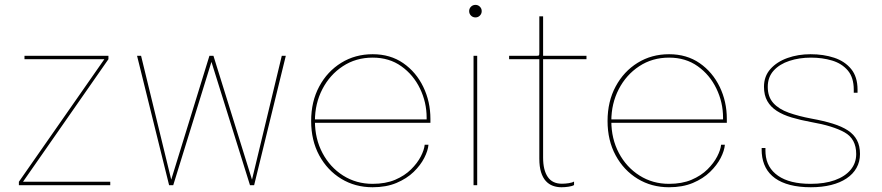

<svg xmlns="http://www.w3.org/2000/svg" viewBox="-20 -760 3621 788"><path d="M72.5 -14H432.5V0H57.5V-14L409 -518L409.5 -517H80.5V-531H425V-517L73 -12Z M1006 0 840 -531H856L1016.5 -15.5H1012.5L1136.5 -531H1153L1023 0ZM674 0 542.5 -531H559L684.5 -15.5H680.5L839.5 -531H855.5L691 0Z M1268.5 -256V-270H1737.5L1731 -269Q1731 -272 1731 -273.5Q1731 -275 1731 -277Q1731 -340 1703.8 -396.5Q1676.5 -453 1627 -488.2Q1577.5 -523.5 1509.5 -523.5Q1440.5 -523.5 1387 -488.2Q1333.5 -453 1303 -394Q1272.5 -335 1272.5 -263.5Q1272.5 -190.5 1303.5 -132Q1334.5 -73.5 1388.2 -39.5Q1442 -5.5 1509 -5.5Q1562.5 -5.5 1601.8 -22.2Q1641 -39 1667 -64.8Q1693 -90.5 1707 -117.8Q1721 -145 1723 -166H1738.5Q1736.5 -141.5 1721.2 -111.8Q1706 -82 1677.8 -54.5Q1649.5 -27 1607.2 -9.2Q1565 8.5 1509 8.5Q1437.5 8.5 1380.5 -26.2Q1323.5 -61 1290.2 -122.2Q1257 -183.5 1257 -263.5Q1257 -343.5 1290.2 -405.2Q1323.5 -467 1380.5 -502.2Q1437.5 -537.5 1509.5 -537.5Q1582 -537.5 1635 -500.8Q1688 -464 1717.2 -403.5Q1746.5 -343 1746.5 -272Q1746.5 -268.5 1746.5 -264Q1746.5 -259.5 1746.5 -256Z M1923.5 0V-531H1938.5V0ZM1931.5 -688.5Q1920.5 -688.5 1913 -696Q1905.5 -703.5 1905.5 -714.5Q1905.5 -725 1913 -732.5Q1920.5 -740 1931.5 -740Q1942 -740 1949.5 -732.5Q1957 -725 1957 -714.5Q1957 -703.5 1949.5 -696Q1942 -688.5 1931.5 -688.5Z M2284 8.5Q2265.5 8.5 2249 2.5Q2232.5 -3.5 2220 -17.2Q2207.5 -31 2200.5 -53.5Q2193.5 -76 2193.5 -109Q2193.5 -119 2193.5 -130.2Q2193.5 -141.5 2193.5 -154.5V-517H2069.5V-531H2178.5Q2184 -531 2187.2 -531.2Q2190.5 -531.5 2191.8 -533Q2193 -534.5 2193.2 -537.5Q2193.5 -540.5 2193.5 -546.5V-693H2209V-531H2387V-517H2209V-161Q2209 -147 2209 -135Q2209 -123 2209 -113Q2209 -62 2228 -34Q2247 -6 2286 -6Q2299.5 -6 2314.2 -8.2Q2329 -10.5 2336 -15V-0.5Q2328.5 4 2313.8 6.2Q2299 8.5 2284 8.5Z M2485 -256V-270H2954L2947.5 -269Q2947.5 -272 2947.5 -273.5Q2947.5 -275 2947.5 -277Q2947.5 -340 2920.2 -396.5Q2893 -453 2843.5 -488.2Q2794 -523.5 2726 -523.5Q2657 -523.5 2603.5 -488.2Q2550 -453 2519.5 -394Q2489 -335 2489 -263.5Q2489 -190.5 2520 -132Q2551 -73.5 2604.8 -39.5Q2658.5 -5.5 2725.5 -5.5Q2779 -5.5 2818.2 -22.2Q2857.5 -39 2883.5 -64.8Q2909.5 -90.5 2923.5 -117.8Q2937.5 -145 2939.5 -166H2955Q2953 -141.5 2937.8 -111.8Q2922.5 -82 2894.2 -54.5Q2866 -27 2823.8 -9.2Q2781.5 8.5 2725.5 8.5Q2654 8.5 2597 -26.2Q2540 -61 2506.8 -122.2Q2473.5 -183.5 2473.5 -263.5Q2473.5 -343.5 2506.8 -405.2Q2540 -467 2597 -502.2Q2654 -537.5 2726 -537.5Q2798.5 -537.5 2851.5 -500.8Q2904.5 -464 2933.8 -403.5Q2963 -343 2963 -272Q2963 -268.5 2963 -264Q2963 -259.5 2963 -256Z M3308 8.5Q3259.5 8.5 3222.8 -1Q3186 -10.5 3161 -28.5Q3136 -46.5 3122.5 -72.2Q3109 -98 3106.5 -130.5Q3106 -136 3106 -142Q3106 -148 3106 -152.5H3121.5Q3121.5 -148 3121.5 -141.8Q3121.5 -135.5 3122 -129.5Q3126 -71.5 3173.5 -38.5Q3221 -5.5 3307 -5.5Q3364.5 -5.5 3406.2 -20.5Q3448 -35.5 3471 -63Q3494 -90.5 3494 -128Q3494 -190 3446.2 -216.8Q3398.5 -243.5 3309.5 -259Q3265.5 -267 3229.5 -277.8Q3193.5 -288.5 3168.2 -304.8Q3143 -321 3129.2 -345.2Q3115.5 -369.5 3115.5 -404Q3115.5 -447 3142 -476.8Q3168.5 -506.5 3212 -522Q3255.5 -537.5 3306.5 -537.5Q3360 -537.5 3403.8 -523Q3447.5 -508.5 3473.5 -476.5Q3499.5 -444.5 3499.5 -392Q3499.5 -389.5 3499.5 -386Q3499.5 -382.5 3499.5 -379.5H3484Q3484 -382 3484 -385.5Q3484 -389 3484 -391.5Q3484 -442 3459.5 -470.8Q3435 -499.5 3395 -511.5Q3355 -523.5 3308.5 -523.5Q3260.5 -523.5 3220 -510.2Q3179.5 -497 3155.2 -470.2Q3131 -443.5 3131 -403.5Q3131 -362.5 3153.8 -337.2Q3176.5 -312 3217.2 -297.5Q3258 -283 3311.5 -273Q3361 -264 3398 -252.5Q3435 -241 3459.8 -224.8Q3484.5 -208.5 3497 -185Q3509.5 -161.5 3509.5 -128Q3509.5 -96 3495.2 -70.8Q3481 -45.5 3454.5 -27.8Q3428 -10 3391 -0.8Q3354 8.5 3308 8.5Z"/></svg>

Font: Epilogue Thin
Style: Regular
Weight: 250
Designer: Tyler Finck
Foundry: Etcetera Type Co
Version: Version 2.111